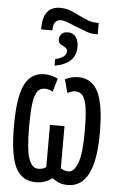

<svg xmlns="http://www.w3.org/2000/svg" viewBox="-60 -936 620 987"><g transform="rotate(5 250.0 -442.0)"><path d="M122 -787Q124 -894 211 -894Q236 -894 257.5 -886.5Q279 -879 309 -864Q339 -849 360 -841.5Q381 -834 406 -834H414V-775H402Q380 -775 357 -783Q334 -791 291 -808Q271 -817 251.5 -824Q232 -831 222 -831Q200 -831 190 -817.5Q180 -804 180 -775H122ZM207 -629Q264 -643 264 -673Q264 -684 259 -689Q254 -694 242 -700Q230 -705 223.5 -712Q217 -719 217 -732Q217 -750 229 -761Q241 -772 261 -772Q287 -772 301.5 -753Q316 -734 316 -702Q316 -658 289 -631.5Q262 -605 207 -595ZM26 -269Q26 -420 58.5 -483.5Q91 -547 160 -547Q195 -547 229 -530L209 -461Q188 -473 169 -473Q144 -473 130 -455Q116 -437 110 -393.5Q104 -350 104 -270Q104 -152 120.5 -106Q137 -60 169 -60Q196 -60 210 -73V-290H285V-73Q303 -60 325 -60Q354 -60 372.5 -108Q391 -156 391 -270Q391 -350 384.5 -393.5Q378 -437 364 -455Q350 -473 325 -473Q307 -473 285 -461L266 -530Q300 -547 334 -547Q403 -547 436 -483.5Q469 -420 469 -269Q469 10 328 10Q303 10 284.5 3Q266 -4 247 -18Q210 10 163 10Q90 10 58 -54.5Q26 -119 26 -269Z"/></g></svg>

Font: Noto Sans Mono UI Cond
Style: Regular
Weight: 400
Width: 3
Monospace: yes
Designer: Monotype Design team
Foundry: Monotype Imaging Inc.
Version: Version 1.000